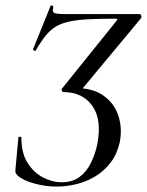

<svg xmlns="http://www.w3.org/2000/svg" viewBox="-20 -677 542 709"><path d="M189 12Q149 12 108 1Q67 -10 46 -28Q41 -33 38.5 -37Q36 -41 37 -51L48 -170Q48 -172 53.5 -172Q59 -172 59 -168Q59 -112 81.5 -76Q104 -40 138.5 -22Q173 -4 207 -4Q247 -4 273 -23Q299 -42 315 -74Q331 -106 339 -143Q357 -235 321 -286Q285 -337 213 -337Q211 -337 208.5 -342Q206 -347 209 -350L411 -601Q416 -608 409 -608Q351 -608 309.5 -606Q268 -604 238.5 -598Q209 -592 187.5 -579.5Q166 -567 148 -544.5Q130 -522 111 -489Q110 -488 105.5 -490.5Q101 -493 102 -495L167 -656Q168 -658 173 -656Q178 -654 177 -650Q172 -634 180 -629.5Q188 -625 222 -625Q250 -625 277 -625Q304 -625 335 -625Q366 -625 405 -625Q444 -625 496 -625Q500 -625 501.5 -619Q503 -613 501 -610L278 -342L258 -352Q324 -352 364 -322.5Q404 -293 418 -247Q432 -201 422 -151Q412 -107 388 -76Q364 -45 331.5 -25.5Q299 -6 262 3Q225 12 189 12Z"/></svg>

Font: Cormorant Medium
Style: Italic
Weight: 500
Italic angle: -10°
Designer: Christian Thalmann (Catharsis Fonts)
Foundry: Catharsis Fonts
Version: Version 4.000